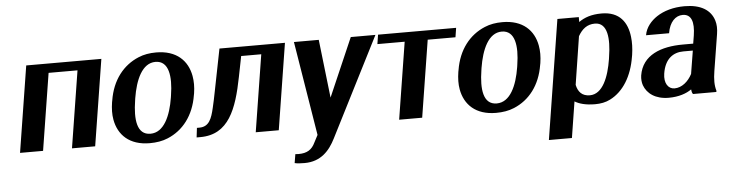

<svg xmlns="http://www.w3.org/2000/svg" viewBox="-46 -748 4447 1171"><g transform="rotate(-5 2177.5 -162.5)"><path d="M54 0H195L270 -471H447L372 0H514L598 -528H138Z M640 -259C634 -220 633 -185 639 -152C656 -58 723 10 848 10C888 10 926 4 959 -10C1053 -49 1121 -134 1141 -259L1143 -269C1149 -308 1149 -343 1143 -376C1126 -470 1059 -538 934 -538C894 -538 858 -532 825 -518C731 -479 662 -394 642 -269ZM781 -257 783 -271C801 -382 843 -481 925 -481C1007 -481 1020 -384 1002 -271L1000 -257C982 -144 939 -47 857 -47C773 -47 763 -143 781 -257Z M1142 -58 1135 0H1158C1332 0 1386 -152 1424 -345L1449 -471H1572L1497 0H1638L1722 -528H1321L1270 -271C1263 -232 1255 -199 1249 -172C1234 -107 1217 -58 1157 -58Z M1777 -528 1871 49 1848 93C1828 136 1798 155 1746 155C1739 155 1733 154 1726 154L1717 208C1734 212 1754 213 1778 213C1878 213 1932 151 1968 79L2276 -528H2125L1970 -171L1929 -528Z M2283 -471H2450L2375 0H2516L2591 -471H2761L2770 -528H2292Z M2760 -259C2754 -220 2753 -185 2759 -152C2776 -58 2843 10 2968 10C3008 10 3046 4 3079 -10C3173 -49 3241 -134 3261 -259L3263 -269C3269 -308 3269 -343 3263 -376C3246 -470 3179 -538 3054 -538C3014 -538 2978 -532 2945 -518C2851 -479 2782 -394 2762 -269ZM2901 -257 2903 -271C2921 -382 2963 -481 3045 -481C3127 -481 3140 -384 3122 -271L3120 -257C3102 -144 3059 -47 2977 -47C2893 -47 2883 -143 2901 -257Z M3274 203H3415L3450 -18C3477 -2 3515 10 3575 10C3608 10 3640 4 3667 -10C3749 -51 3804 -141 3823 -259L3825 -270C3831 -310 3832 -347 3828 -380C3818 -469 3772 -538 3661 -538C3597 -538 3555 -522 3521 -498V-528H3390ZM3466 -118 3512 -412C3536 -454 3567 -480 3615 -480C3694 -480 3701 -379 3684 -272L3682 -257C3665 -150 3626 -47 3547 -47C3499 -47 3475 -75 3466 -118Z M3869 -140C3866 -118 3868 -98 3874 -80C3893 -28 3944 10 4025 10C4087 10 4134 -7 4165 -29C4166 -17 4168 -8 4174 0H4317L4318 -8C4308 -41 4308 -79 4316 -128L4352 -352C4357 -383 4356 -410 4349 -433C4329 -501 4267 -538 4169 -538C4100 -538 4042 -521 3998 -492C3962 -468 3928 -431 3920 -382H4061C4072 -450 4109 -486 4153 -486C4206 -486 4223 -438 4210 -355L4202 -306H4139C4005 -306 3889 -264 3869 -140ZM4010 -139C4024 -230 4077 -264 4138 -264H4196L4173 -123C4150 -78 4110 -44 4065 -44C4026 -44 4001 -82 4010 -139Z"/></g></svg>

Font: Aerodynamic
Style: Obl
Weight: 500
Designer: Google
Version: Version 2.000980; 2014